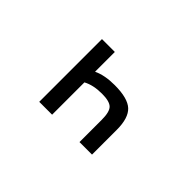

<svg xmlns="http://www.w3.org/2000/svg" viewBox="-67 -827 1133 1133"><g transform="rotate(45 500.0 -260.5)"><path d="M394.5 -357.4Q449.2 -383.8 532.2 -383.8Q641.6 -383.8 684.6 -343.8Q727.5 -303.7 727.5 -206.1V1H623V-184.6Q623 -251 600.6 -272.9Q578.1 -294.9 515.6 -294.9Q442.4 -294.9 394.5 -268.6V1H287.1V-522.5H394.5Z"/></g></svg>

Font: Gen Shin Gothic Monospace Medium
Style: Regular
Weight: 500
Designer: [Source Han Sans]
Ryoko NISHIZUKA  (kana & ideographs); Paul D. Hunt (Latin, Greek & Cyrillic); Wenlong ZHANG  (bopomofo
Version: Version 1.002.20150607